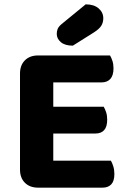

<svg xmlns="http://www.w3.org/2000/svg" viewBox="-20 -861 587 883"><path d="M155 2Q117 2 94.5 -20.5Q72 -43 72 -81V-523Q72 -561 94.5 -583.5Q117 -606 155 -606H486Q492 -596 497 -581Q502 -566 502 -547Q502 -514 487.5 -498Q473 -482 447 -482H225V-370H457Q463 -360 468 -345Q473 -330 473 -311Q473 -278 459 -262.5Q445 -247 419 -247H225V-122H490Q496 -112 501 -96Q506 -80 506 -61Q506 -28 491.5 -13Q477 2 452 2ZM374 -841Q412 -841 433.5 -822.5Q455 -804 455 -777Q455 -758 446 -743Q437 -728 412 -712L315 -651Q279 -651 260 -667Q241 -683 241 -705Q241 -717 245 -727.5Q249 -738 263 -750Z"/></svg>

Font: Baloo Bhai 2
Style: Bold
Weight: 700
Designer: Supriya Tembe, Noopur Datye and Ek Type
Foundry: Ek Type
Version: Version 1.640;PS 1.000;hotconv 16.6.51;makeotf.lib2.5.65220;